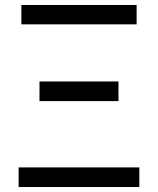

<svg xmlns="http://www.w3.org/2000/svg" viewBox="-20 -753 635 773"><path d="M55 0H541V-79H55ZM139 -346H457V-425H139ZM66 -655H530V-733H66Z"/></svg>

Font: ChiuKong Gothic CL
Style: Regular
Weight: 400
Designer: Ryoko NISHIZUKA 西塚涼子 (kana, bopomofo & ideographs); Paul D. Hunt (Latin, Greek & Cyrillic); Sandoll Communications 산돌커뮤니
Foundry: Adobe
Version: Version 1.300